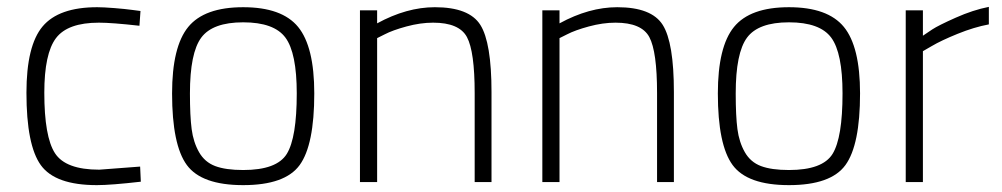

<svg xmlns="http://www.w3.org/2000/svg" viewBox="-20 -530 2916 559"><path d="M263 -509Q281 -509 312.5 -506.5Q344 -504 366 -501L389 -498L386 -455Q306 -464 268 -464Q177 -464 143 -419Q109 -374 109 -260Q109 -132 140 -84Q171 -36 269 -36L388 -45L390 -1Q303 9 262 9Q141 9 99 -49Q57 -107 57 -260Q57 -397 104 -453Q151 -509 263 -509Z M895 -258Q895 -108 852.5 -49.5Q810 9 688 9Q567 9 524 -49.5Q481 -108 481 -258Q481 -394 528 -451.5Q575 -509 688 -509Q801 -509 848 -451.5Q895 -394 895 -258ZM688 -35Q786 -35 815 -82Q844 -129 844 -258Q844 -376 811 -420.5Q778 -465 688 -465Q599 -465 566 -420.5Q533 -376 533 -258Q533 -192 538 -154Q543 -116 559.5 -87Q576 -58 606.5 -46.5Q637 -35 688 -35Z M1078 0H1028V-500H1078V-462Q1164 -509 1246 -509Q1346 -509 1378.5 -457.5Q1411 -406 1411 -262V0H1362V-259Q1362 -380 1339.5 -422Q1317 -464 1241 -464Q1204 -464 1163.5 -453Q1123 -442 1100 -430L1078 -419Z M1609 0H1559V-500H1609V-462Q1695 -509 1777 -509Q1877 -509 1909.5 -457.5Q1942 -406 1942 -262V0H1893V-259Q1893 -380 1870.5 -422Q1848 -464 1772 -464Q1735 -464 1694.5 -453Q1654 -442 1631 -430L1609 -419Z M2484 -258Q2484 -108 2441.5 -49.5Q2399 9 2277 9Q2156 9 2113 -49.5Q2070 -108 2070 -258Q2070 -394 2117 -451.5Q2164 -509 2277 -509Q2390 -509 2437 -451.5Q2484 -394 2484 -258ZM2277 -35Q2375 -35 2404 -82Q2433 -129 2433 -258Q2433 -376 2400 -420.5Q2367 -465 2277 -465Q2188 -465 2155 -420.5Q2122 -376 2122 -258Q2122 -192 2127 -154Q2132 -116 2148.5 -87Q2165 -58 2195.5 -46.5Q2226 -35 2277 -35Z M2617 0V-500H2667V-426Q2677 -433 2694.5 -444.5Q2712 -456 2762.5 -478.5Q2813 -501 2859 -510V-459Q2816 -451 2768 -431.5Q2720 -412 2693 -396L2667 -381V0Z"/></svg>

Font: TitilliumText
Style: Light
Weight: 300
Designer: Accademia di Belle Arti di Urbino and others
Foundry: Accademia di Belle Arti di Urbino and others.
Version: Version 60.001